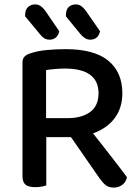

<svg xmlns="http://www.w3.org/2000/svg" viewBox="-20 -843 634 871"><path d="M190 -2Q182 1 169 3.5Q156 6 140 6Q109 6 95.5 -5.5Q82 -17 82 -44V-560Q82 -577 91.5 -586.5Q101 -596 118 -601Q149 -612 192 -616Q235 -620 278 -620Q408 -620 471.5 -567.5Q535 -515 535 -420Q535 -354 500.5 -307.5Q466 -261 402 -238Q426 -208 449 -178.5Q472 -149 492.5 -122.5Q513 -96 529.5 -74.5Q546 -53 556 -39Q551 -16 534 -4Q517 8 497 8Q473 8 459 -3.5Q445 -15 431 -35L302 -221H190ZM286 -307Q351 -307 389 -335Q427 -363 427 -420Q427 -476 388.5 -504Q350 -532 275 -532Q252 -532 229.5 -530Q207 -528 189 -525V-307ZM94 -769V-774Q94 -799 107 -811Q120 -823 139 -823Q154 -823 165 -815Q176 -807 184 -796L249 -701Q244 -681 232.5 -672Q221 -663 205 -663Q191 -663 180.5 -669.5Q170 -676 162 -687ZM279 -769V-774Q279 -799 291.5 -811Q304 -823 324 -823Q338 -823 349 -815Q360 -807 368 -796L434 -701Q429 -681 417.5 -672Q406 -663 390 -663Q376 -663 365.5 -670Q355 -677 346 -687Z"/></svg>

Font: Baloo Paaji 2 Medium
Style: Regular
Weight: 500
Designer: Shuchita Grover, Noopur Datye and Ek Type
Foundry: Ek Type
Version: Version 1.640;hotconv 1.0.111;makeotfexe 2.5.65597; ttfautoh